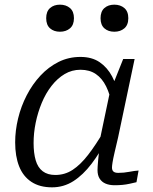

<svg xmlns="http://www.w3.org/2000/svg" viewBox="-20 -791 657 823"><path d="M490 -376 461 -337Q452 -386 435 -420.5Q418 -455 391 -473.5Q364 -492 325 -492Q288 -492 257 -473.5Q226 -455 201 -423Q176 -391 159 -350Q142 -309 133 -265Q124 -221 124 -178Q124 -135 133 -104Q142 -73 163 -57Q184 -41 217 -41Q258 -41 291.5 -63Q325 -85 357.5 -127Q390 -169 426 -230L441 -200Q409 -137 372.5 -89Q336 -41 294.5 -14.5Q253 12 203 12Q150 12 114.5 -11.5Q79 -35 62 -78Q45 -121 45 -181Q45 -231 57.5 -283Q70 -335 94.5 -382.5Q119 -430 153.5 -467Q188 -504 231 -525.5Q274 -547 325 -547Q374 -547 407 -524.5Q440 -502 460.5 -463.5Q481 -425 490 -376ZM557 -538 486 -201Q477 -163 471 -137Q465 -111 462.5 -95.5Q460 -80 460 -73Q460 -61 466.5 -55.5Q473 -50 487 -50Q511 -50 534 -54.5Q557 -59 574 -60L565 -10Q552 -7 536.5 -3.5Q521 0 505 1.5Q489 3 471 3Q449 3 432.5 -4Q416 -11 407 -25.5Q398 -40 398 -62Q398 -74 400.5 -102.5Q403 -131 408 -165L402 -163L453 -406L458 -413L508 -538ZM237 -655Q263 -655 280 -669.5Q297 -684 297 -713Q297 -742 280 -756.5Q263 -771 237 -771Q211 -771 194.5 -756.5Q178 -742 178 -713Q178 -684 194.5 -669.5Q211 -655 237 -655ZM470 -655Q496 -655 513 -669.5Q530 -684 530 -713Q530 -742 513 -756.5Q496 -771 470 -771Q444 -771 427.5 -756.5Q411 -742 411 -713Q411 -684 427.5 -669.5Q444 -655 470 -655Z"/></svg>

Font: Roboto Serif 20pt Light
Style: Italic
Weight: 300
Italic angle: -10°
Version: Version 1.007